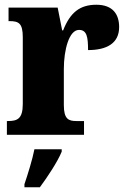

<svg xmlns="http://www.w3.org/2000/svg" viewBox="-20 -568 536 809"><path d="M9 0H334V-58H302C269 -58 249 -66 249 -125V-277C249 -358 271 -442 313 -442C346 -442 351 -412 351 -357C429 -357 482 -385 482 -454C482 -508 455 -548 386 -548C317 -548 276 -516 246 -440H242L223 -536H16V-479H20C59 -479 76 -470 76 -411V-130C76 -67 53 -58 13 -58H9ZM83 208V221H148C180 178 223 113 240 71V61H125C117 103 96 170 83 208Z"/></svg>

Font: Noto Serif Armenian Condensed Black
Style: Regular
Weight: 900
Width: 3
Designer: Monotype Design Team
Foundry: Monotype Imaging Inc.
Version: Version 2.008